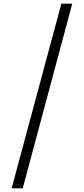

<svg xmlns="http://www.w3.org/2000/svg" viewBox="-20 -853 455 1039"><path d="M371 -833 103 166H43L312 -833Z"/></svg>

Font: Noto Sans Oriya Light
Style: Regular
Weight: 300
Version: Version 2.003